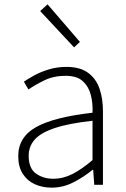

<svg xmlns="http://www.w3.org/2000/svg" viewBox="-20 -851 582 884"><path d="M218 13Q176 13 141 -2.5Q106 -18 85 -50.5Q64 -83 64 -132Q64 -220 146.5 -266Q229 -312 406 -332Q408 -374 398.5 -412.5Q389 -451 362 -476.5Q335 -502 282 -502Q227 -502 183 -480.5Q139 -459 111 -439L90 -475Q109 -488 138 -504Q167 -520 205 -531.5Q243 -543 286 -543Q349 -543 386 -515.5Q423 -488 438.5 -442Q454 -396 454 -340V0H414L409 -69H406Q366 -36 318 -11.5Q270 13 218 13ZM225 -28Q271 -28 314 -50Q357 -72 406 -114V-295Q297 -283 232.5 -261.5Q168 -240 140 -208.5Q112 -177 112 -134Q112 -76 145.5 -52Q179 -28 225 -28ZM321 -633 165 -800 199 -831 348 -658Z"/></svg>

Font: Noto Sans SC Thin ExtraLight
Style: Regular
Weight: 250
Version: Version 2.004-H2;hotconv 1.0.118;makeotfexe 2.5.65603